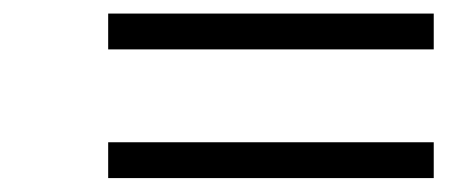

<svg xmlns="http://www.w3.org/2000/svg" viewBox="-20 -480 674 276"><path d="M135.5 -409V-460.5H603.5V-409ZM135.5 -224V-275.5H603.5V-224Z"/></svg>

Font: Overpass ExtraLight
Style: Italic
Weight: 250
Italic angle: -10°
Designer: Delve Withrington, Dave Bailey, Thomas Jockin
Foundry: Delve Fonts LLC
Version: Version 4.000